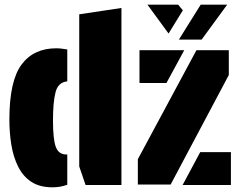

<svg xmlns="http://www.w3.org/2000/svg" viewBox="-20 -789 1035 819"><path d="M318 -728 498 -755V0H345L318 -79ZM267 -578V-442Q228 -438 217 -396Q206 -354 206 -274Q206 -195 218 -162.5Q230 -130 263 -130H267V-1Q237 10 204 10Q149 10 113.5 -13.5Q78 -37 57.5 -78Q37 -119 28.5 -170.5Q20 -222 20 -279Q20 -443 71.5 -513Q123 -583 220 -583Q231 -583 243 -581.5Q255 -580 267 -578ZM766 -575 690 -435H575V-575ZM708 -2H568V-110L818 -575H956V-469ZM759 0 834 -140H965V0ZM699 -646 609 -769H740L760 -745ZM836 -769H949L840 -620H743Z"/></svg>

Font: Protest Guerrilla
Style: Regular
Weight: 400
Designer: Octavio Pardo
Foundry: Ashler Design
Version: Version 2.005; ttfautohint (v1.8.4.7-5d5b)